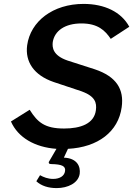

<svg xmlns="http://www.w3.org/2000/svg" viewBox="-20 -753 709 983"><path d="M466 -398 326 -443C250 -469 247 -510 250 -537C259 -595 312 -633 397 -633C481 -633 518 -597 547 -554L642 -616C601 -692 515 -733 408 -733C251 -733 136 -644 119 -521C108 -437 153 -368 255 -333L399 -285C467 -260 476 -227 471 -189C462 -119 392 -95 308 -95C209 -95 172 -127 132 -191L36 -131C72 -49 158 1 269 9L230 76C228 83 232 87 242 87C298 88 317 98 313 123C310 147 287 163 252 163C225 163 203 154 185 144L166 175C192 199 228 210 270 210C328 210 381 184 388 137C393 99 375 57 307 54L328 9C482 1 586 -79 603 -204C616 -296 576 -361 466 -398Z"/></svg>

Font: United Sans SemiBold
Style: Italic
Weight: 600
Italic angle: -8°
Designer: Pablo Impallari, Rodrigo Fuenzalida (Modified by Dan O. Williams)
Version: Version 1.000;PS 001.000;hotconv 1.0.88;makeotf.lib2.5.64775